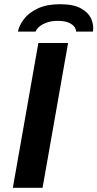

<svg xmlns="http://www.w3.org/2000/svg" viewBox="-20 -891 462 911"><path d="M41 0 162 -687H303L182 0ZM65 -741Q71 -771 94 -801Q117 -831 159.5 -851Q202 -871 265 -871Q329 -871 364.5 -851Q400 -831 413 -801Q426 -771 421 -741H341Q341 -752 333 -763.5Q325 -775 306 -783.5Q287 -792 254 -792Q224 -792 202 -784Q180 -776 166.5 -764.5Q153 -753 149 -741Z"/></svg>

Font: Archivo SemiExpanded SemiBold
Style: Italic
Weight: 600
Width: 6
Italic angle: -10°
Designer: Hector Gatti
Foundry: Omnibus-Type
Version: Version 2.001